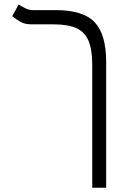

<svg xmlns="http://www.w3.org/2000/svg" viewBox="-20 -632 626 876"><path d="M464.4 -349.6V224.6H400.9V-334Q400.9 -404.8 384 -445.6Q367.2 -486.3 328.1 -503.7Q289.1 -521 222.7 -521H122.6Q91.8 -521 71.5 -533.4Q51.3 -545.9 35.6 -558.1L65.4 -611.8Q76.7 -604 94 -595Q111.3 -585.9 130.9 -585.9H234.9Q359.4 -585.9 411.9 -530.5Q464.4 -475.1 464.4 -349.6Z"/></svg>

Font: Cascadia Mono PL Light
Style: Regular
Weight: 300
Monospace: yes
Designer: Aaron Bell
Foundry: Saja Typeworks
Version: Version 2404.023; ttfautohint (v1.8.4)